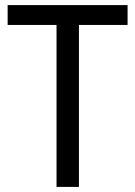

<svg xmlns="http://www.w3.org/2000/svg" viewBox="-20 -827 532 754"><path d="M290 -93H202V-729H10V-807H481V-729H290Z"/></svg>

Font: Noto Sans Telugu UI SemiCondensed
Style: Regular
Weight: 400
Width: 4
Designer: Jelle Bosma - Monotype Design Team
Foundry: Monotype Imaging Inc.
Version: Version 2.005; ttfautohint (v1.8.4.7-5d5b)